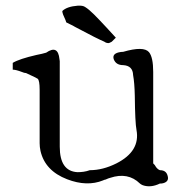

<svg xmlns="http://www.w3.org/2000/svg" viewBox="-20 -626 650 678"><path d="M365 -474Q356 -473 348 -479Q338 -483 312 -496Q286 -509 245 -531Q237 -536 229 -539.5Q221 -543 214 -547Q214 -550 203 -574Q200 -582 200 -587Q216 -603 255 -606Q273 -607 281 -601Q294 -593 312 -575Q330 -557 355 -530Q375 -508 389 -493L375 -479Q375 -479 372.5 -477.5Q370 -476 365 -474ZM545 22Q512 38 484 28Q477 25 474 22Q432 -19 369 2Q364 3 353 8Q347 9 344 11Q287 34 217 7Q139 -23 123 -93Q120 -107 120 -120V-309Q120 -342 113 -348Q111 -350 72 -368Q66 -368 57 -372Q36 -380 25 -380V-404Q48 -418 109 -432Q120 -434 128 -436Q136 -438 143 -440Q185 -469 190 -417Q191 -413 191 -410Q191 -407 191 -404V-108Q191 -21 254 -18Q264 -18 275 -19.5Q286 -21 297 -25Q343 -25 391 -49Q476 -92 462 -167Q457 -193 456 -288Q455 -334 450 -361Q449 -394 415 -396Q390 -396 382 -416Q375 -435 399 -441Q403 -442 407 -442.5Q411 -443 415 -443Q487 -464 506 -442Q521 -424 521 -372V-49Q527 -44 531 -36Q538 -27 545 -25Q567 -25 572 -5Q578 15 556 21Q553 22 550 22Q547 22 545 22Z"/></svg>

Font: New Tegomin
Style: Regular
Weight: 400
Designer: Kyosuke Nagai
Version: Version 1.000